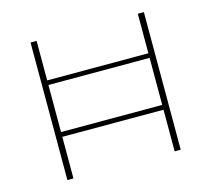

<svg xmlns="http://www.w3.org/2000/svg" viewBox="-96 -773 977 887"><g transform="rotate(-15 392.0 -329.0)"><path d="M663 -658V0H634V-199H150V0H121V-658H150V-469H634V-658ZM634 -222V-447H150V-222Z"/></g></svg>

Font: Ysabeau SC Extralight
Style: Regular
Weight: 200
Designer: Christian Thalmann (Catharsis Fonts)
Version: Version 0.003